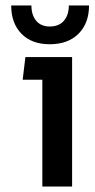

<svg xmlns="http://www.w3.org/2000/svg" viewBox="-20 -683 348 703"><path d="M162 -521Q96 -521 58.5 -559.5Q21 -598 21 -663H95Q95 -628 112.5 -607Q130 -586 162 -586Q196 -586 214 -607Q232 -628 232 -663H306Q306 -598 267.5 -559.5Q229 -521 162 -521ZM135 0V-391H63L73 -474H244V0Z"/></svg>

Font: Kanit
Style: Regular
Weight: 400
Designer: Katatrad Team
Foundry: CadsonDemak
Version: Version 2.000; ttfautohint (v1.8.3)